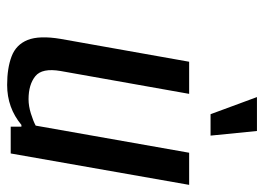

<svg xmlns="http://www.w3.org/2000/svg" viewBox="-121 -609 740 538"><g transform="rotate(90 249.0 -340.0)"><path d="M218 10Q171 10 138 -2.5Q105 -15 92 -47.5Q79 -80 89 -140L153 -500H243L179 -140Q170 -88 193.5 -69Q217 -50 258 -50Q277 -50 298 -56.5Q319 -63 332 -70L408 -500H498L410 0H335V-30H330Q282 10 218 10ZM300 -560 252 -690H347L360 -560Z"/></g></svg>

Font: Cuprum
Style: Italic
Weight: 400
Italic angle: -10°
Designer: Jovanny Lemonad
Foundry: Jovanny Lemonad
Version: Version 3.000